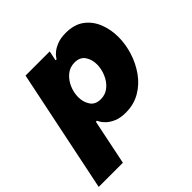

<svg xmlns="http://www.w3.org/2000/svg" viewBox="-223 -706 1067 1067"><g transform="rotate(-45 311.0 -172.5)"><path d="M-36 195 114 -530H304L292 -472H300Q300 -472 307 -482.5Q314 -493 330 -506Q346 -519 373 -529.5Q400 -540 440 -540Q506 -540 548 -509Q590 -478 610.5 -427Q631 -376 631 -317Q631 -260 613 -202.5Q595 -145 560.5 -96.5Q526 -48 476 -19Q426 10 363 10Q320 10 291.5 -2.5Q263 -15 246.5 -31Q230 -47 223.5 -59.5Q217 -72 217 -72H209L154 195ZM236 -238Q236 -199 255.5 -170Q275 -141 317 -141Q355 -141 382.5 -164.5Q410 -188 424.5 -223.5Q439 -259 439 -293Q439 -332 419.5 -360.5Q400 -389 358 -389Q320 -389 292.5 -365.5Q265 -342 250.5 -307.5Q236 -273 236 -238Z"/></g></svg>

Font: Be Vietnam Pro Black
Style: Italic
Weight: 900
Italic angle: -12°
Designer: Lam Bao, Tony Le, Vietanh Nguyen
Foundry: Yellow Type Foundry
Version: Version 1.002; ttfautohint (v1.8.3)